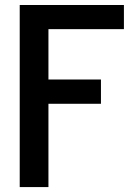

<svg xmlns="http://www.w3.org/2000/svg" viewBox="-20 -760 548 780"><path d="M60.1 0V-739.7H483.4V-641.6H176.8V-437H390.1V-338.4H176.8V0Z"/></svg>

Font: News Cycle
Style: Bold
Weight: 700
Version: Version 0.5.1